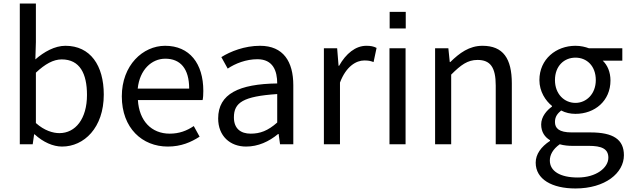

<svg xmlns="http://www.w3.org/2000/svg" viewBox="-20 -816 3563 1086"><path d="M331 13C455 13 567 -93 567 -281C567 -446 491 -557 350 -557C290 -557 229 -523 180 -480L183 -578V-796H92V0H165L173 -56H176C224 -12 280 13 331 13ZM316 -63C280 -63 231 -77 183 -120V-405C235 -454 282 -480 329 -480C432 -480 472 -399 472 -279C472 -144 407 -63 316 -63Z M929 13C1005 13 1061 -12 1109 -43L1076 -103C1036 -76 993 -60 940 -60C836 -60 767 -133 760 -250H1126C1129 -263 1130 -282 1130 -302C1130 -457 1052 -557 914 -557C788 -557 669 -447 669 -271C669 -91 785 13 929 13ZM1050 -315H759C770 -422 838 -484 915 -484C1000 -484 1050 -428 1050 -315Z M1372 13C1440 13 1501 -15 1553 -58H1556L1564 0H1639V-334C1639 -467 1583 -557 1451 -557C1363 -557 1283 -525 1232 -493L1268 -428C1311 -457 1372 -481 1436 -481C1525 -481 1548 -414 1548 -344C1333 -341 1214 -286 1214 -146C1214 -47 1281 13 1372 13ZM1398 -60C1342 -60 1303 -88 1303 -152C1303 -236 1355 -271 1548 -284V-123C1495 -76 1451 -60 1398 -60Z M1887 -543H1812V0H1903V-349C1938 -442 1996 -474 2040 -474C2063 -474 2074 -472 2093 -465L2110 -545C2093 -554 2076 -557 2052 -557C1991 -557 1937 -513 1898 -444H1895Z M2183 -543V0H2274V-543ZM2184 -655H2275V-749H2184Z M2516 -543H2441V0H2532V-394C2587 -449 2625 -477 2681 -477C2753 -477 2784 -436 2784 -332V0H2875V-344C2875 -485 2826 -557 2709 -557C2634 -557 2579 -516 2527 -465H2524Z M3235 250C3403 250 3509 163 3509 62C3509 -27 3449 -67 3320 -67H3214C3141 -67 3119 -91 3119 -126C3119 -157 3134 -174 3154 -191C3179 -178 3206 -172 3235 -172C3344 -172 3433 -245 3433 -361C3433 -408 3416 -448 3389 -473H3500V-543H3311C3292 -550 3266 -557 3235 -557C3126 -557 3031 -482 3031 -363C3031 -298 3066 -246 3102 -217V-213C3074 -193 3041 -157 3041 -112C3041 -69 3062 -40 3091 -23V-19C3040 14 3010 57 3010 104C3010 198 3102 250 3235 250ZM3235 -234C3172 -234 3119 -284 3119 -363C3119 -443 3171 -490 3235 -490C3299 -490 3350 -443 3350 -363C3350 -284 3296 -234 3235 -234ZM3248 188C3148 188 3090 152 3090 92C3090 60 3107 28 3146 0C3170 7 3196 9 3216 9H3310C3382 9 3421 25 3421 76C3421 133 3352 188 3248 188Z"/></svg>

Font: Spoqa Han Sans Neo
Style: Regular
Weight: 400
Designer: [Spoqa Han Sans Neo] Dong-huui Kim ___ Younghwa Kang ___ Yujin Lee ___ [Noto Sans] Ryoko NISHIZUKA ____ (kana & ideograp
Foundry: Spoqa (http://www.spoqa-han-sans.com)
Version: Version 1.100;hotconv 1.0.109;makeotfexe 2.5.65596